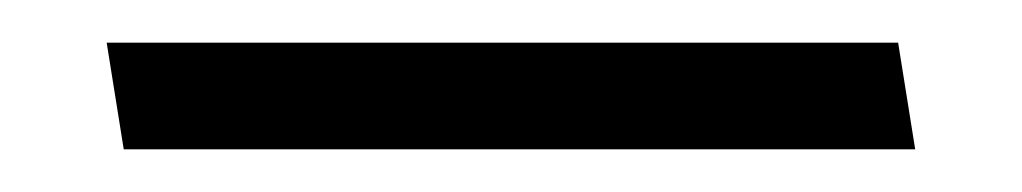

<svg xmlns="http://www.w3.org/2000/svg" viewBox="-20 -70 479 90"><path d="M401 -50H30L38 0H409Z"/></svg>

Font: Catamaran Thin Light
Style: Regular
Weight: 300
Version: Version 2.000